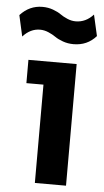

<svg xmlns="http://www.w3.org/2000/svg" viewBox="-84 -819 464 854"><g transform="rotate(5 148.0 -391.5)"><path d="M222.2 -629.9Q196.8 -629.9 174.6 -637.9Q152.3 -646 138.9 -655.5Q125.5 -665 106.7 -673.1Q87.9 -681.2 68.8 -681.2Q25.9 -681.2 -7.8 -644L-28.8 -737.8Q12.7 -783.2 70.8 -783.2Q96.2 -783.2 118.2 -775.1Q140.1 -767.1 153.3 -757.6Q166.5 -748 185.3 -740Q204.1 -731.9 223.1 -731.9Q268.1 -731.9 301.8 -769L323.2 -674.8Q283.7 -629.9 222.2 -629.9ZM244.1 0H105V-439H28.8V-543H244.1Z"/></g></svg>

Font: Sora SemiBold
Style: Regular
Weight: 600
Designer: Jonathan Barnbrook, Julián Moncada
Foundry: Barnbrook Fonts
Version: Version 2.000